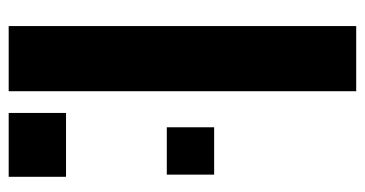

<svg xmlns="http://www.w3.org/2000/svg" viewBox="-219 -621 840 442"><g transform="rotate(90 201.0 -400.0)"><path d="M40 0V-800H190V0ZM240 0V-132H387V0ZM273 -364V-473H382V-364Z"/></g></svg>

Font: Big Shoulders Stencil Display Thin Black
Style: Regular
Weight: 900
Version: Version 2.001